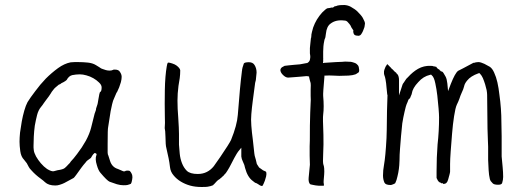

<svg xmlns="http://www.w3.org/2000/svg" viewBox="-20 -731 2088 767"><path d="M228 -400Q225 -399 222 -396Q220 -395 219 -394V-395L218 -394Q217 -393 216 -393H215L214 -392Q208 -387 202 -382Q197 -378 192 -371Q186 -364 183 -358Q180 -353 175 -346Q169 -339 163 -330L155 -319Q150 -311 144 -304Q133 -291 128 -271Q123 -251 119 -229Q116 -206 115 -185Q114 -164 114 -150Q114 -150 114 -141Q114 -137 115 -131Q116 -121 124 -106Q132 -92 143 -79Q155 -65 168 -56Q186 -45 195 -47Q202 -49 210 -51Q232 -54 239 -60Q246 -66 253 -74Q260 -80 263 -86Q273 -96 288 -116Q308 -142 323 -169Q338 -197 344 -221Q357 -273 358 -277Q362 -287 362 -289L363 -290L364 -298Q365 -300 368 -310Q370 -315 371 -322Q372 -327 373 -334Q374 -340 375 -345Q376 -351 377 -356Q379 -360 379 -363H380L381 -364Q386 -367 386 -382Q386 -392 375 -402Q366 -411 353 -418.5Q340 -426 325 -430Q311 -434 299 -434Q284 -434 269 -431Q255 -428 246 -411Q245 -411 245 -410H244Q243 -409 241 -407H240Q238 -405 236 -404Q231 -402 228 -400ZM489 8Q485 9 473 9Q461 9 447 5Q432 0 418 -5Q408 -9 381 -41Q373 -50 367 -71Q359 -96 365 -111Q368 -117 361 -119L359 -120L357 -119Q352 -115 349 -110Q345 -103 343 -100Q326 -89 322 -82Q313 -72 305 -61Q293 -44 284.5 -32.5Q276 -21 274 -20Q271 -18 237 0Q229 4 219 7Q210 10 201 10Q174 10 160 -3Q154 -9 143 -17Q132 -25 123 -33Q114 -41 106 -50Q98 -58 95 -64Q91 -72 87 -79Q83 -85 76 -93Q64 -105 61 -127Q58 -149 58 -165Q58 -180 60 -201Q63 -223 67 -246Q71 -268 77 -289Q83 -310 90 -323Q101 -341 121 -367Q140 -393 163 -417Q186 -440 212 -459Q237 -477 262 -482Q271 -483 278 -483Q286 -483 293 -483Q311 -483 331 -481Q350 -479 363 -471Q369 -467 376 -463Q385 -456 391 -455Q397 -453 403 -451Q410 -449 418 -449H419Q426 -449 432 -452L434 -453Q435 -453 439 -453H438H439Q454 -453 459 -444Q466 -434 466 -424Q466 -415 463 -403Q457 -386 456 -382Q452 -373 447 -362H446Q442 -352 437 -341Q431 -329 428 -315Q422 -289 422 -287Q413 -228 412 -223Q410 -217 410 -156V-122Q410 -114 413 -109Q414 -105 420 -87Q428 -63 451 -56Q458 -53 472 -47Q478 -45 483 -49Q493 -50 495 -49H496Q498 -49 502 -44Q506 -38 508 -32Q510 -23 508 -14Q506 -1 503 3Q500 5 489 8Z M946 -444 947 -450V-452Q947 -457 954 -477Q956 -482 973 -482.5Q990 -483 997 -471Q1005 -458 1005 -441Q1003 -421 1002 -411Q1001 -405 999 -399V-398Q998 -391 997 -383Q996 -375 990 -330Q986 -300 984 -275Q982 -254 984 -229Q986 -202 990 -173Q995 -128 996 -118Q996 -112 1002 -93Q1004 -83 1006 -76L1015 -62L1029 -52L1030 -51Q1035 -49 1041 -46Q1043 -46 1044 -41Q1045 -36 1043 -26Q1042 -23 1038 -9Q1034 1 1033 3Q1031 7 1029 11L1026 12Q1019 11 1010 4Q1004 0 999 -1Q995 -4 990 -8Q969 -23 959 -60Q957 -68 956 -72Q952 -81 950 -86Q948 -91 946 -96Q945 -101 944 -106Q944 -111 944 -121V-141L931 -125Q927 -120 916 -100Q910 -88 903 -75Q896 -61 889 -50Q883 -39 874 -31L873 -29L869 -26L865 -22L860 -18L858 -16Q851 -12 847 -8L835 5Q833 6 831 9Q822 13 809 15Q804 16 785 16Q760 16 740 10.5Q720 5 702.5 -5.5Q685 -16 673 -31Q661 -45 659 -64Q657 -82 653.5 -99Q650 -116 646 -133Q642 -149 642 -157Q642 -171 641 -185Q640 -195 640 -205V-206Q639 -213 638 -219Q638 -228 639 -240Q639 -248 638.5 -269Q638 -290 638 -316.5Q638 -343 638.5 -371.5Q639 -400 641 -424Q643 -448 646 -465Q648 -477 650 -480H651Q651 -481 653 -481Q657 -481 668 -477.5Q679 -474 685.5 -469Q692 -464 696 -459Q700 -453 700 -450Q700 -434 698 -419Q695 -404 693 -388Q691 -373 690 -358Q689 -343 689 -329Q689 -296 692 -262Q695 -216 695 -196V-153Q695 -147 698 -117Q700 -97 707 -79Q714 -61 726 -49Q739 -36 770 -36Q790 -36 806 -44Q822 -52 834 -67Q845 -82 860 -104Q896 -157 903 -172Q927 -231 930 -272Q939 -390 946 -443Z M1212 -426Q1207 -428 1183 -425Q1171 -424 1158 -423Q1144 -422 1131 -421Q1121 -421 1110 -432Q1100 -442 1100 -452Q1101 -458 1106 -462Q1114 -467 1117 -468Q1120 -468 1134 -470Q1142 -471 1154 -472Q1166 -473 1178 -474L1205 -479H1206H1207Q1216 -484 1218 -492Q1220 -502 1219.5 -507Q1219 -512 1218 -518V-539Q1218 -542 1220 -559Q1221 -569 1222 -578L1223 -580Q1223 -581 1223 -581Q1223 -581 1223 -582Q1224 -586 1224 -593Q1225 -600 1231 -621Q1237 -638 1246 -653Q1256 -669 1267 -681Q1282 -696 1288 -698Q1299 -699 1305 -701Q1310 -699 1317 -706Q1320 -705 1329 -709Q1335 -711 1356 -711Q1370 -710 1381 -704Q1399 -694 1408 -685Q1424 -669 1429 -660Q1438 -644 1438 -637Q1436 -626 1436 -623Q1435 -622 1430 -607Q1427 -600 1422 -593Q1419 -589 1413 -588Q1401 -588 1396 -592Q1391 -597 1391 -608L1392 -610L1390 -612Q1386 -617 1384 -621Q1380 -631 1376 -635Q1372 -639 1368 -644Q1363 -649 1355 -649Q1322 -653 1301 -637Q1285 -626 1282 -597Q1280 -579 1278 -577Q1276 -573 1275 -566Q1273 -557 1272 -546Q1271 -534 1271 -525Q1271 -524 1271 -499V-485L1270 -479L1276 -480Q1320 -483 1322 -483Q1354 -484 1359 -485Q1362 -485 1382 -484Q1388 -483 1399 -479Q1404 -477 1410 -470Q1414 -465 1415 -451Q1415 -444 1412 -441H1411Q1406 -437 1400 -434Q1389 -430 1372 -429Q1354 -429 1335 -428Q1327 -428 1312 -429Q1294 -430 1280 -429H1276V-425Q1270 -357 1271 -348Q1275 -303 1271 -273Q1269 -262 1272 -192Q1273 -154 1271 -116Q1269 -81 1272 -73Q1274 -69 1275 -59Q1276 -45 1275 -34L1273 -10Q1272 -4 1274 7V10Q1274 10 1272 11Q1270 11 1254 11Q1240 10 1232 8Q1221 6 1220 5H1219Q1216 2 1214 -4Q1212 -12 1213 -21L1218 -73Q1218 -79 1217 -109Q1217 -143 1217 -147Q1218 -151 1218 -229Q1219 -285 1221 -322Q1222 -330 1221 -348Q1221 -360 1221 -372Q1222 -396 1221 -398V-399Q1218 -408 1215 -422V-425ZM1271 -499 1272 -498V-499Z M1718 -465 1723 -464Q1726 -457 1735 -453Q1737 -449 1740 -448V-447L1748 -444V-443H1749Q1751 -441 1760 -425Q1765 -416 1767 -398L1770 -367L1781 -396Q1798 -439 1810 -448Q1819 -452 1871 -480H1874Q1877 -481 1881 -482Q1887 -483 1891 -483Q1900 -483 1915 -476Q1934 -466 1937 -464Q1947 -457 1954 -441Q1962 -424 1967 -402Q1972 -380 1975 -353Q1979 -325 1981 -297Q1983 -270 1983 -241Q1984 -213 1984 -187Q1984 -162 1984 -141Q1984 -120 1984 -106Q1986 -83 1988 -63Q1990 -43 1990 -24Q1990 -13 1986 0Q1984 7 1970 7Q1953 7 1948 1Q1943 -4 1940 -8Q1939 -10 1937 -15Q1933 -32 1932 -51Q1931 -71 1930 -92Q1930 -107 1930 -119Q1930 -126 1930 -132Q1930 -138 1930 -145Q1930 -158 1929 -171Q1927 -217 1927 -262Q1926 -307 1926 -352Q1926 -359 1924 -371Q1921 -382 1918 -394Q1914 -407 1909 -419Q1904 -430 1898 -436L1895 -439L1891 -438Q1860 -427 1846 -409Q1836 -397 1834 -386Q1831 -374 1825 -362Q1819 -349 1815 -336V-337Q1815 -337 1815 -336Q1811 -325 1805 -313Q1799 -300 1794 -267Q1789 -235 1786 -198Q1783 -162 1780.5 -127.5Q1778 -93 1778 -76V-61Q1778 -54 1778 -47V-46Q1778 -42 1777 -40V-39Q1776 -35 1775 -31Q1774 -28 1773 -24L1772 -20V-21Q1772 -20 1772 -20Q1770 -15 1770 -13Q1768 -5 1763 0Q1758 4 1750 4Q1750 4 1750 1H1744Q1744 1 1744 1H1743Q1741 -1 1739 -2H1738H1737Q1730 -7 1729 -10L1724 -20V-24V-31V-47Q1724 -102 1728 -154Q1734 -207 1734 -262Q1734 -273 1732 -298Q1730 -323 1727 -349Q1724 -375 1719 -398Q1714 -423 1705 -430L1702 -433L1698 -432Q1671 -426 1651 -403Q1628 -379 1625 -357Q1624 -352 1622 -349Q1620 -344 1618 -339L1617 -338Q1614 -336 1612 -333L1611 -332V-331Q1610 -329 1608 -323V-324Q1608 -324 1608 -323Q1604 -315 1601 -304.5Q1598 -294 1596 -284Q1591 -263 1587 -238Q1584 -213 1582 -187Q1580 -159 1578 -137Q1576 -112 1576 -91Q1576 -85 1575 -71Q1574 -57 1571 -41Q1568 -26 1564 -12Q1562 -6 1560 -2L1558 2H1557Q1554 4 1549 6H1548Q1544 8 1541 8H1540Q1521 8 1516 -1Q1510 -14 1510 -30Q1510 -41 1511 -51Q1512 -62 1514 -72Q1520 -105 1524 -179Q1525 -192 1526 -288L1528 -352L1527 -353Q1525 -368 1524 -382Q1523 -398 1520 -414Q1519 -419 1518 -423Q1517 -426 1515 -432Q1515 -434 1514 -437V-446Q1514 -450 1520 -464Q1521 -465 1527 -475L1531 -471Q1532 -471 1533 -469L1534 -468L1543 -459Q1544 -457 1545 -456L1546 -455H1547Q1550 -452 1552 -450Q1554 -447 1558 -444L1563 -440Q1563 -439 1564 -438Q1565 -436 1568 -434Q1574 -426 1574 -410V-406V-400V-350L1588 -393Q1589 -395 1590 -397Q1591 -399 1593 -401Q1599 -410 1603 -416Q1608 -421 1610 -423Q1629 -444 1650 -456Q1673 -469 1700 -468Q1709 -468 1712 -466Q1713 -466 1714 -466Z"/></svg>

Font: ToneOZ-Pinyin-Tsuipita-TC
Style: Regular
Weight: 400
Designer: ÂÆ£ÂøóÂáåJeffrey Xuan(jeffreyx@gmail.com, ToneOZ.com) ÈòøÂù§(cjkFonts)
Foundry: ToneOZ
Version: Version 0.24071